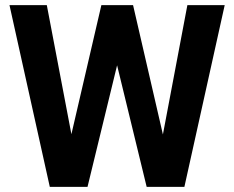

<svg xmlns="http://www.w3.org/2000/svg" viewBox="-20 -731 915 751"><path d="M617.2 -205.1 712.9 -710.9H858.9L701.2 0H553.7L438 -475.6L322.3 0H174.8L17.1 -710.9H163.1L259.3 -206.1L376.5 -710.9H500.5Z"/></svg>

Font: Shabnam FD
Style: Bold
Weight: 700
Foundry: DejaVu fonts team - Redesigned by Saber Rastikerdar - Based on Vazir font
Version: Version 5.00;October 20, 2019;FontCreator 12.0.0.2547 64-bit